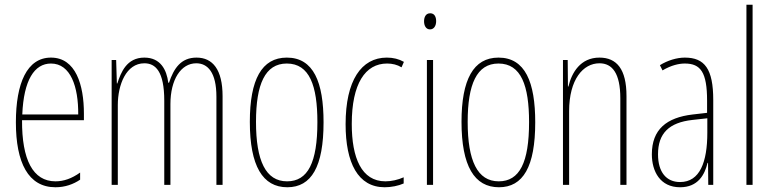

<svg xmlns="http://www.w3.org/2000/svg" viewBox="-20 -780 3265 810"><path d="M195 -537C94 -537 47 -429 47 -264C47 -94 99 10 214 10C255 10 290 -3 318 -22V-52C283 -27 249 -15 214 -15C119 -15 72 -106 73 -273H334V-301C334 -421 300 -537 195 -537ZM195 -512C278 -512 311 -414 310 -297H74C80 -442 125 -512 195 -512Z M809 -537C743 -537 713 -491 693 -431H690C683 -486 657 -537 589 -537C514 -537 490 -474 475 -428H473L470 -527H451V0H477V-337C477 -422 512 -513 589 -513C636 -513 673 -479 673 -355V0H699V-341C699 -444 743 -513 808 -513C856 -513 893 -475 893 -372V0H919V-374C919 -487 877 -537 809 -537Z M1345 -264C1345 -433 1303 -537 1190 -537C1084 -537 1034 -444 1034 -266C1034 -80 1088 10 1192 10C1294 10 1345 -77 1345 -264ZM1060 -266C1060 -424 1098 -512 1190 -512C1286 -512 1319 -418 1319 -265C1319 -94 1279 -15 1191 -15C1101 -15 1060 -102 1060 -266Z M1603 10C1630 10 1661 4 1683 -6V-32C1658 -21 1631 -15 1606 -15C1505 -15 1464 -114 1464 -257C1464 -427 1521 -512 1613 -512C1635 -512 1656 -507 1674 -496L1684 -519C1663 -531 1639 -537 1612 -537C1504 -537 1438 -440 1438 -256C1438 -93 1490 10 1603 10Z M1795 -724C1775 -724 1769 -706 1769 -690C1769 -672 1777 -656 1794 -656C1810 -656 1820 -670 1820 -691C1820 -707 1814 -724 1795 -724ZM1807 -527H1781V0H1807Z M2238 -264C2238 -433 2196 -537 2083 -537C1977 -537 1927 -444 1927 -266C1927 -80 1981 10 2085 10C2187 10 2238 -77 2238 -264ZM1953 -266C1953 -424 1991 -512 2083 -512C2179 -512 2212 -418 2212 -265C2212 -94 2172 -15 2084 -15C1994 -15 1953 -102 1953 -266Z M2509 -537C2429 -537 2392 -474 2378 -415H2376L2375 -527H2355V0H2381V-311C2381 -445 2440 -513 2509 -513C2563 -513 2597 -471 2597 -365V0H2623V-375C2623 -488 2582 -537 2509 -537Z M2869 -537C2835 -537 2796 -525 2764 -505L2775 -483C2812 -505 2845 -512 2869 -512C2936 -512 2963 -475 2963 -355V-304L2902 -297C2792 -284 2730 -234 2730 -129C2730 -57 2765 10 2849 10C2925 10 2953 -43 2965 -93H2967L2968 0H2989V-358C2989 -489 2953 -537 2869 -537ZM2901 -274 2964 -281V-220C2964 -97 2933 -12 2849 -12C2791 -12 2756 -54 2756 -129C2756 -217 2802 -263 2901 -274Z M3155 0V-760H3129V0Z"/></svg>

Font: Noto Sans Gurmukhi UI ExtraCondensed Thin
Style: Regular
Weight: 100
Width: 2
Designer: Jelle Bosma - Monotype Design Team
Foundry: Monotype Imaging Inc.
Version: Version 2.004